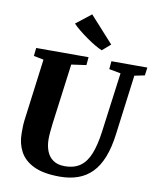

<svg xmlns="http://www.w3.org/2000/svg" viewBox="-106 -1088 973 1179"><g transform="rotate(10 381.0 -498.0)"><path d="M692 -680 643.5 -306Q632.5 -221 608.5 -160.8Q584.5 -100.5 547.5 -63Q510.5 -25.5 460.5 -7.8Q410.5 10 348 10Q246 10 185.8 -19Q125.5 -48 98.8 -98Q72 -148 72 -210Q72 -229 72.2 -249.2Q72.5 -269.5 75 -291L125.5 -680L63.5 -692.5L69 -743H395.5L391 -693L298.5 -680L249 -304Q245.5 -275 243.2 -249.2Q241 -223.5 241 -205Q241 -164 254 -130.5Q267 -97 294.8 -77.8Q322.5 -58.5 366 -58.5Q426.5 -58.5 464.5 -86.2Q502.5 -114 524 -169.5Q545.5 -225 556.5 -307.5L606 -679.5L533.5 -693L538 -743H762L755.5 -693ZM468 -799Q450 -805.5 424 -820.8Q398 -836 370 -855.8Q342 -875.5 317.5 -895.5Q293 -915.5 277.5 -932L372 -1006L519 -843.5Z"/></g></svg>

Font: Merriweather 28pt Black
Style: Italic
Weight: 900
Italic angle: -7.8°
Version: Version 2.101